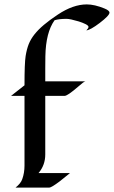

<svg xmlns="http://www.w3.org/2000/svg" viewBox="-20 -856 519 876"><path d="M186.5 -151.4Q186.5 -102.5 155.8 -66.4H299.3Q293.5 -62 280.3 -51Q267.1 -40 252 -28.3Q214.4 0 204.6 0H50.8Q75.2 -19.5 81.5 -38.6Q91.8 -66.9 91.8 -100.6V-418.5H30.3L91.8 -466.8Q91.8 -567.9 96.9 -600.1Q102.1 -632.3 111.3 -655.3Q120.6 -678.2 137.7 -699.7Q169.9 -740.7 244.1 -789.6Q313.5 -835.9 376 -835.9Q411.1 -835.9 456.5 -817.4Q479.5 -808.1 479.5 -798.3Q479.5 -785.2 434.6 -751Q392.6 -719.2 374 -717.3Q383.8 -727.1 383.8 -733.2Q383.8 -739.3 370.1 -746.1Q356.4 -752.9 338.9 -758.3Q299.8 -770 283.7 -770Q249.5 -770 229 -763.7Q189 -708 187 -599.6Q186.5 -570.3 186.5 -543.5V-484.9H369.6Q362.8 -483.9 336.9 -460.9Q288.1 -418.5 274.4 -418.5H186.5Z"/></svg>

Font: Fondamento
Style: Regular
Weight: 400
Version: Version 1.000